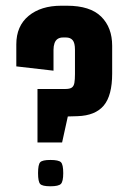

<svg xmlns="http://www.w3.org/2000/svg" viewBox="-20 -646 455 671"><path d="M111 -148V-335H208Q224 -335 231 -340Q238 -345 240 -356.5Q242 -368 242 -387V-472Q242 -496 234 -505.5Q226 -515 211 -515H200Q189 -515 181.5 -510Q174 -505 170.5 -495Q167 -485 167 -472V-399L37 -414V-491Q37 -555 80 -590.5Q123 -626 194 -626H214Q295 -626 333.5 -588Q372 -550 372 -486V-389Q372 -312 342.5 -277Q313 -242 251 -240L217 -239L197 -148ZM156 5Q128 5 120.5 -3Q113 -11 113 -41Q113 -71 120.5 -79Q128 -87 156 -87Q185 -87 193 -79Q201 -71 201 -41Q201 -12 193 -3.5Q185 5 156 5Z"/></svg>

Font: Smooch Sans ExtraBold
Style: Regular
Weight: 800
Designer: Robert E. Leuschke
Foundry: Robert E. Leuschke
Version: Version 1.010